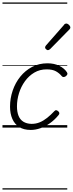

<svg xmlns="http://www.w3.org/2000/svg" viewBox="-20 -1030 588 1550"><path d="M228 19Q172 19 135 -4.5Q98 -28 79.5 -70.5Q61 -113 61 -169Q61 -236 82.5 -299Q104 -362 144 -411.5Q184 -461 239.5 -490Q295 -519 363 -519Q418 -519 459 -498.5Q500 -478 520 -447Q526 -438 524 -431Q522 -424 512 -415Q502 -408 493 -408Q484 -408 478 -416Q459 -439 431.5 -454.5Q404 -470 356 -470Q301 -470 257 -444Q213 -418 181.5 -374.5Q150 -331 133.5 -278Q117 -225 117 -171Q117 -127 129.5 -95.5Q142 -64 168.5 -47.5Q195 -31 234 -30Q270 -30 300.5 -42.5Q331 -55 360.5 -78.5Q390 -102 419 -133Q427 -142 435.5 -140Q444 -138 451 -131Q458 -125 459 -117Q460 -109 452 -100Q420 -61 382 -34.5Q344 -8 305 5.5Q266 19 228 19ZM366 -625Q361 -625 352.5 -632Q344 -639 344 -646Q344 -650 345.5 -654Q347 -658 351 -663L495 -827Q500 -835 505 -837.5Q510 -840 515 -840Q522 -840 529.5 -835Q537 -830 542.5 -822.5Q548 -815 548 -808Q548 -803 546 -799.5Q544 -796 540 -792L385 -634Q375 -625 366 -625ZM0 490H523V500H0ZM0 -20H523V0H0ZM0 -505H523V-500H0ZM0 -1010H523V-1000H0Z"/></svg>

Font: Playwrite AU VIC Guides
Style: Regular
Weight: 400
Designer: Veronika Burian, José Scaglione
Foundry: TypeTogether
Version: Version 1.003